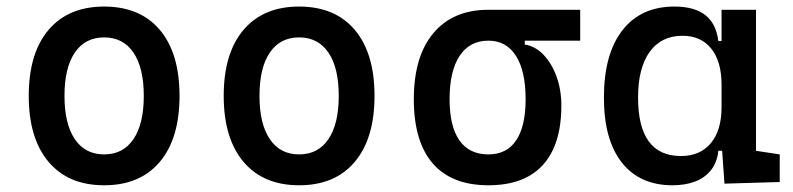

<svg xmlns="http://www.w3.org/2000/svg" viewBox="-20 -547 2384 577"><path d="M293 9.8Q185.5 9.8 126 -60.5Q66.4 -130.9 66.4 -258.8Q66.4 -387.2 126 -457.3Q185.5 -527.3 293 -527.3Q400.9 -527.3 460.2 -457.3Q519.5 -387.2 519.5 -258.8Q519.5 -130.9 460.2 -60.5Q400.9 9.8 293 9.8ZM293 -83Q350.1 -83 381.1 -128.9Q412.1 -174.8 412.1 -258.8Q412.1 -343.3 381.1 -388.9Q350.1 -434.6 293 -434.6Q235.8 -434.6 204.8 -388.9Q173.8 -343.3 173.8 -258.8Q173.8 -174.8 204.8 -128.9Q235.8 -83 293 -83Z M878.9 9.8Q771.5 9.8 711.9 -60.5Q652.3 -130.9 652.3 -258.8Q652.3 -387.2 711.9 -457.3Q771.5 -527.3 878.9 -527.3Q986.8 -527.3 1046.1 -457.3Q1105.5 -387.2 1105.5 -258.8Q1105.5 -130.9 1046.1 -60.5Q986.8 9.8 878.9 9.8ZM878.9 -83Q936 -83 967 -128.9Q998 -174.8 998 -258.8Q998 -343.3 967 -388.9Q936 -434.6 878.9 -434.6Q821.8 -434.6 790.8 -388.9Q759.8 -343.3 759.8 -258.8Q759.8 -174.8 790.8 -128.9Q821.8 -83 878.9 -83Z M1447.8 9.8Q1337.4 9.8 1280.5 -55.9Q1223.6 -121.6 1223.6 -249Q1223.6 -377.4 1282.5 -447.5Q1341.3 -517.6 1447.8 -517.6L1557.1 -486.8V-413.1Q1588.9 -408.2 1613.5 -382.3Q1638.2 -356.4 1652.6 -316.7Q1667 -276.9 1667 -229.5Q1667 -150.9 1642.1 -97.7Q1617.2 -44.4 1568.6 -17.3Q1520 9.8 1447.8 9.8ZM1447.8 -83Q1502.9 -83 1531.2 -125.2Q1559.6 -167.5 1559.6 -249Q1559.6 -333.5 1530.5 -379.2Q1501.5 -424.8 1447.8 -424.8Q1391.6 -424.8 1361.3 -379.2Q1331.1 -333.5 1331.1 -249Q1331.1 -167.5 1360.6 -125.2Q1390.1 -83 1447.8 -83ZM1447.8 -424.8V-517.6H1723.6V-424.8Z M2001 9.8Q1902.8 9.8 1848.9 -58.3Q1794.9 -126.5 1794.9 -253.9Q1794.9 -384.3 1850.3 -455.8Q1905.8 -527.3 2006.8 -527.3Q2066.9 -527.3 2099.6 -501.7Q2132.3 -476.1 2138.7 -423.8H2178.7L2148.4 -293Q2148.4 -362.3 2117.4 -400.9Q2086.4 -439.5 2031.2 -439.5Q1967.3 -439.5 1932.4 -391.1Q1897.5 -342.8 1897.5 -253.9Q1897.5 -78.1 2026.4 -78.1Q2084 -78.1 2116.2 -116.7Q2148.4 -155.3 2148.4 -224.6V-252L2183.6 -93.8H2138.7Q2135.3 -59.6 2117.2 -36.4Q2099.1 -13.2 2069.6 -1.7Q2040 9.8 2001 9.8ZM2157.2 4.9 2148.4 -119.1V-239.3L2252 -210V-93.8L2323.2 -83V0ZM2148.4 -146.5V-517.6H2252V-175.8Z"/></svg>

Font: Cascadia Mono
Style: Regular
Weight: 400
Monospace: yes
Designer: Aaron Bell
Foundry: Saja Typeworks
Version: Version 2404.023